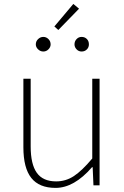

<svg xmlns="http://www.w3.org/2000/svg" viewBox="-20 -917 616 950"><path d="M254.9 12.7Q173.8 12.7 134.8 -36.6Q95.7 -85.9 95.7 -188.5V-527.3H131.8V-192.4Q131.8 -104.5 162.1 -62Q192.4 -19.5 257.8 -19.5Q305.7 -19.5 345.7 -45.9Q385.7 -72.3 436.5 -132.8V-527.3H472.7V0H442.4L438.5 -89.8H435.5Q346.7 12.7 254.9 12.7ZM268.6 -768.6 249 -786.1 342.8 -897.5 371.1 -874ZM157.2 -697.3Q157.2 -712.9 168.5 -723.6Q179.7 -734.4 194.3 -734.4Q209 -734.4 219.7 -723.6Q230.5 -712.9 230.5 -697.3Q230.5 -683.6 219.7 -672.9Q209 -662.1 194.3 -662.1Q179.7 -662.1 168.5 -672.9Q157.2 -683.6 157.2 -697.3ZM383.8 -662.1Q369.1 -662.1 358.9 -672.9Q348.6 -683.6 348.6 -697.3Q348.6 -712.9 358.9 -723.6Q369.1 -734.4 383.8 -734.4Q399.4 -734.4 409.7 -724.1Q419.9 -713.9 419.9 -697.3Q419.9 -682.6 409.7 -672.4Q399.4 -662.1 383.8 -662.1Z"/></svg>

Font: Gen Shin Gothic ExtraLight
Style: Regular
Weight: 100
Designer: [Source Han Sans]
Ryoko NISHIZUKA  (kana & ideographs); Paul D. Hunt (Latin, Greek & Cyrillic); Wenlong ZHANG  (bopomofo
Version: Version 1.002.20150607